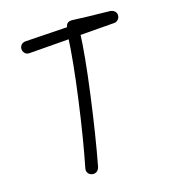

<svg xmlns="http://www.w3.org/2000/svg" viewBox="-111 -829 841 931"><g transform="rotate(-15 310.0 -363.5)"><path d="M212 -25.5Q239.5 -162.5 265.5 -353.5Q291.5 -544.5 297.5 -672.5L316.5 -653.5L93.5 -636Q85.5 -635.5 78.8 -639Q72 -642.5 67.5 -649.5Q63 -656.5 62.5 -664.5Q62 -672.5 65.5 -679.8Q69 -687 75.8 -691.5Q82.5 -696 90.5 -696.5L342 -713L303 -695Q302 -716.5 310.2 -727.5Q318.5 -738.5 340.5 -737Q368 -735.5 408.5 -734.5Q449 -733.5 484.5 -733Q505 -732.5 525.5 -732Q538 -731.5 547.5 -723.8Q557 -716 557.5 -704Q558 -695.5 554.5 -688.2Q551 -681 544.5 -676.2Q538 -671.5 529.5 -671L340.5 -656L358.5 -677.5Q354.5 -560.5 328.2 -363.5Q302 -166.5 274.5 -21.5Q272 -6.5 263.5 1.8Q255 10 242.5 10Q233 10 225.2 5.2Q217.5 0.5 213.8 -7.8Q210 -16 212 -25.5Z"/></g></svg>

Font: Monaspace Radon Var
Style: Regular
Weight: 400
Designer: Riley Cran and the Lettermatic Team
Version: Version 1.000 (Monaspace Radon Var)